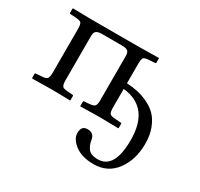

<svg xmlns="http://www.w3.org/2000/svg" viewBox="-141 -611 1069 1024"><g transform="rotate(30 393.5 -98.5)"><path d="M111.8 -347.2Q111.8 -377.9 105 -386Q98.1 -394 68.8 -396L37.1 -397.9Q32.2 -397.9 32.2 -402.8V-429.2L34.2 -431.2L149.9 -429.2H441.9L563 -431.2L564 -429.2V-403.8Q564 -397.9 558.1 -397.9L525.9 -396Q496.1 -394 489.5 -386.5Q482.9 -378.9 482.9 -348.1V-229Q518.6 -227.1 549.8 -220.5Q581.1 -213.9 615.2 -197.8Q649.4 -181.6 673.3 -157.2Q697.3 -132.8 713.1 -91.8Q729 -50.8 729 2Q729 100.1 679.4 167Q629.9 233.9 543.9 233.9Q470.7 233.9 428.5 201.4Q386.2 168.9 386.2 131.8Q386.2 87.9 423.8 87.9Q462.9 87.9 469.2 124Q472.2 141.1 475.6 150.6Q479 160.2 487.1 173.6Q495.1 187 511 193.6Q526.9 200.2 549.8 200.2Q651.9 200.2 651.9 23.9Q651.9 -176.3 482.9 -194.3V-80.1Q482.9 -51.3 490.5 -42.7Q498 -34.2 525.9 -33.2L558.1 -30.8Q564 -30.8 564 -24.9V0L563 2Q491.2 0 444.8 0L329.1 2L328.1 0V-25.9Q328.1 -30.8 333 -30.8L361.8 -33.2Q389.6 -35.2 397.2 -44.2Q404.8 -53.2 404.8 -80.1V-351.1Q404.8 -376 393.3 -383.1Q381.8 -390.1 361.8 -390.1H233.9Q213.9 -390.1 202.4 -382.6Q190.9 -375 190.9 -351.1V-80.1Q190.9 -51.3 198.5 -42.7Q206.1 -34.2 232.9 -33.2L262.2 -30.8Q267.1 -30.8 267.1 -24.9V0L266.1 2Q196.3 0 150.9 0L33.2 2L30.8 0V-25.9Q30.8 -30.8 37.1 -30.8L68.8 -33.2Q96.7 -34.2 104.2 -43.7Q111.8 -53.2 111.8 -80.1Z"/></g></svg>

Font: Linux Libertine Capitals
Style: Small Caps
Weight: 400
Designer: Philipp H. Poll
Foundry: Philipp H. Poll
Version: Version 5.1.3